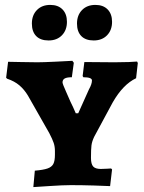

<svg xmlns="http://www.w3.org/2000/svg" viewBox="-20 -755 587 783"><path d="M122 -59Q157 -62 174 -68Q191 -74 197.5 -86.5Q204 -99 204 -124V-139Q204 -157 199 -172Q194 -187 181 -212L94 -365Q79 -390 59 -407Q39 -424 9 -434L5 -438L13 -503Q27 -503 64 -502Q101 -501 132 -501Q156 -501 207 -503.5Q258 -506 275 -507L281 -499L273 -440Q253 -440 244 -435Q235 -430 235 -419Q235 -413 249 -382Q263 -351 267 -341Q279 -317 289 -293H299L343 -391Q355 -412 355 -427Q355 -440 320 -440L317 -445L324 -502L447 -501Q479 -501 505 -502Q531 -503 539 -504L542 -498L535 -436Q482 -411 440 -338L364 -197Q355 -178 353 -162Q351 -146 351 -111Q351 -86 360 -76Q369 -66 391 -66Q406 -66 417.5 -67Q429 -68 433 -68L437 -64L429 4Q411 3 362.5 1.5Q314 0 269 0Q237 0 185 3.5Q133 7 116 8ZM110 -659Q110 -693 130.5 -714Q151 -735 185 -735Q217 -735 235 -716.5Q253 -698 253 -666Q253 -632 232.5 -611Q212 -590 178 -590Q145 -590 127.5 -608Q110 -626 110 -659ZM294 -659Q294 -693 314.5 -714Q335 -735 369 -735Q401 -735 419 -716.5Q437 -698 437 -666Q437 -632 416.5 -611Q396 -590 362 -590Q329 -590 311.5 -608Q294 -626 294 -659Z"/></svg>

Font: Alegreya SC ExtraBold
Style: Regular
Weight: 800
Designer: Juan Pablo del Peral
Foundry: Huerta Tipografica
Version: Version 2.007; ttfautohint (v1.6)